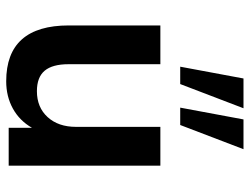

<svg xmlns="http://www.w3.org/2000/svg" viewBox="-113 -684 805 619"><g transform="rotate(90 289.5 -374.5)"><path d="M514 -489V0H392V-75Q369 -35 330 -13.5Q291 8 242 8Q62 8 62 -194V-489H187V-193Q187 -141 208 -116Q229 -91 274 -91Q326 -91 357.5 -125.5Q389 -160 389 -217V-489ZM251 -553H195L233 -757H329ZM383 -553H327L365 -757H461Z"/></g></svg>

Font: wassup Sans
Style: Bold
Weight: 700
Version: Version 2.001